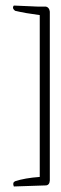

<svg xmlns="http://www.w3.org/2000/svg" viewBox="-20 -591 223 698"><path d="M30.3 86.9Q24.4 72.8 34.7 67.9Q69.8 56.2 124.5 52.2V-536.1L75.2 -543.5Q50.8 -547.9 34.7 -551.8Q22.5 -561.5 30.3 -570.8L98.1 -567.9Q110.8 -566.9 133.3 -566.9H147.5Q159.2 -564 161.1 -548.8V64.9Q160.2 81.5 147.5 83Z"/></svg>

Font: AMoshref-Thulth
Style: Regular
Weight: 400
Designer: Ali Moshref
Foundry: Ali Moshref
Version: Version 0.1